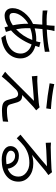

<svg xmlns="http://www.w3.org/2000/svg" viewBox="1058 -1892 884 3040"><g transform="rotate(90 1500.0 -372.0)"><path d="M634 -503Q646 -538 648 -571L727 -551Q722 -540 714 -515.5Q706 -491 706 -490Q799 -465 852 -401.5Q905 -338 905 -255Q905 -140 824.5 -58Q744 24 578 50L535 -17Q671 -31 749.5 -96Q828 -161 828 -259Q828 -317 790 -363.5Q752 -410 684 -430Q601 -224 461 -105Q473 -62 485 -24L413 -2Q406 -21 397 -58Q305 -3 227 -3Q175 -3 142 -35.5Q109 -68 109 -129Q109 -223 180.5 -313.5Q252 -404 359 -453Q360 -486 370 -600Q349 -599 296 -599Q243 -599 147 -606L145 -681Q221 -668 288 -668Q355 -668 378 -669Q379 -679 381 -695.5Q383 -712 384 -724Q388 -772 388 -794L472 -792Q459 -755 448 -671Q659 -681 799 -714L800 -640Q634 -612 440 -602Q435 -563 429 -479Q516 -504 597 -504Q622 -504 634 -503ZM427 -409Q426 -395 426 -339.5Q426 -284 443 -185Q557 -292 613 -441H596Q514 -441 427 -409ZM242 -80Q305 -80 380 -133Q356 -255 356 -360V-378Q283 -336 234 -269.5Q185 -203 185 -141.5Q185 -80 242 -80Z M1312 -789Q1491 -750 1707 -736L1696 -662Q1501 -680 1299 -716ZM1727 -503Q1704 -487 1672 -458Q1530 -327 1484 -280Q1502 -282 1523 -278Q1576 -273 1599 -206Q1604 -191 1615.5 -150Q1627 -109 1634 -87Q1649 -40 1719 -40Q1830 -40 1908 -60L1903 24Q1813 39 1732.5 39Q1652 39 1615.5 20Q1579 1 1564 -46Q1558 -63 1546 -107.5Q1534 -152 1530 -164Q1512 -217 1472.5 -217Q1433 -217 1397 -183Q1361 -149 1295.5 -78Q1230 -7 1192 42L1116 -11Q1119 -13 1166 -56Q1206 -97 1577 -468Q1510 -464 1363.5 -451.5Q1217 -439 1188 -434L1181 -522Q1220 -519 1265 -520Q1310 -521 1444 -530Q1649 -544 1679 -557Z M2580 -33Q2574 -94 2538 -131.5Q2502 -169 2446 -169Q2412 -169 2389 -150Q2366 -131 2366 -100Q2366 -69 2403 -48Q2440 -27 2491 -27Q2542 -27 2580 -33ZM2613 -674Q2299 -662 2241 -654L2238 -737Q2269 -733 2310.5 -733Q2352 -733 2483.5 -737.5Q2615 -742 2651 -745Q2687 -748 2706 -754L2752 -696Q2701 -659 2691.5 -652Q2682 -645 2432 -436Q2492 -457 2571 -457Q2695 -457 2775.5 -390.5Q2856 -324 2856 -222Q2856 -101 2763 -29Q2670 43 2512 43Q2411 43 2352 3.5Q2293 -36 2293 -94Q2293 -152 2336 -190.5Q2379 -229 2447 -229Q2536 -229 2588.5 -178.5Q2641 -128 2651 -52Q2776 -100 2776 -223Q2776 -297 2712.5 -346Q2649 -395 2560 -395Q2471 -395 2404.5 -370Q2338 -345 2289 -306.5Q2240 -268 2169 -195L2112 -254Q2240 -358 2381 -478Q2524 -595 2613 -674Z"/></g></svg>

Font: Swei Fan Sans CJK TC
Style: Regular
Weight: 400
Version: Version 2.130